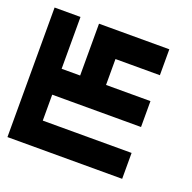

<svg xmlns="http://www.w3.org/2000/svg" viewBox="-91 -558 650 650"><g transform="rotate(20 233.5 -233.5)"><path d="M160 -466.7V-280H93.3V-466.7H0V0H413.3V-93.3H93.3V-186.7H413.3V-280H253.3V-373.3H413.3V-466.7Z"/></g></svg>

Font: Qahiri
Style: Regular
Weight: 400
Designer: Khaled Hosny
Foundry: Alif Type
Version: Version 3.00